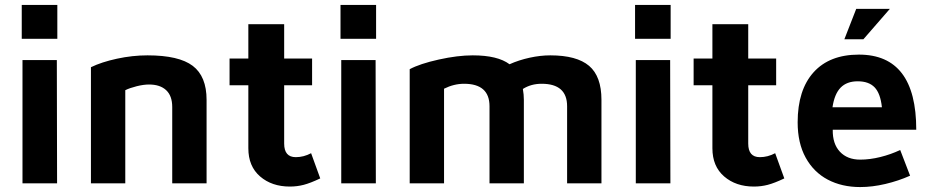

<svg xmlns="http://www.w3.org/2000/svg" viewBox="-20 -742 3768 777"><path d="M212 -722V-585H68V-722ZM210 -499 211 0H71V-499Z M577 -518Q704 -518 760 -475.5Q816 -433 816 -338V0H677V-309Q677 -354 652.5 -377Q628 -400 583 -400Q561 -400 533 -393Q505 -386 487 -377V0H348V-470Q391 -491 453.5 -504.5Q516 -518 577 -518Z M985 -142V-397H909V-505H985V-644H1130V-505H1243V-397H1130V-161Q1130 -106 1177 -106Q1209 -106 1239 -122L1276 -20Q1236 -1 1209 6Q1182 13 1153 13Q1080 13 1032.5 -28Q985 -69 985 -142Z M1502 -722V-585H1358V-722ZM1500 -499 1501 0H1361V-499Z M2414 -338V0H2275V-312Q2275 -403 2172 -403Q2129 -403 2096 -382Q2100 -359 2100 -338V0H1961V-312Q1961 -403 1858 -403Q1817 -403 1777 -383V0H1638V-462Q1679 -484 1755.5 -501Q1832 -518 1893 -518Q1994 -518 2042 -482Q2080 -499 2123.5 -508.5Q2167 -518 2207 -518Q2314 -518 2364 -475.5Q2414 -433 2414 -338Z M2694 -722V-585H2550V-722ZM2692 -499 2693 0H2553V-499Z M2863 -142V-397H2787V-505H2863V-644H3008V-505H3121V-397H3008V-161Q3008 -106 3055 -106Q3087 -106 3117 -122L3154 -20Q3114 -1 3087 6Q3060 13 3031 13Q2958 13 2910.5 -28Q2863 -69 2863 -142Z M3208 -247Q3208 -378 3272.5 -449.5Q3337 -521 3456 -521Q3688 -521 3688 -217H3350Q3349 -160 3379 -128Q3409 -96 3461 -96Q3500 -96 3542.5 -106.5Q3585 -117 3623 -135L3663 -31Q3616 -10 3563 2.5Q3510 15 3461 15Q3387 15 3330 -15Q3273 -45 3240.5 -104Q3208 -163 3208 -247ZM3451 -413Q3407 -413 3382 -387.5Q3357 -362 3349 -308H3549Q3543 -364 3519.5 -388.5Q3496 -413 3451 -413ZM3581 -706 3474 -583H3397L3445 -706Z"/></svg>

Font: XXII Aven Bold
Style: Regular
Weight: 700
Designer: Lecter Johnson
Foundry: Doubletwo Studios
Version: Version 1.001